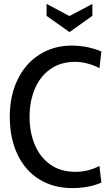

<svg xmlns="http://www.w3.org/2000/svg" viewBox="-20 -947 564 981"><path d="M30 -350Q30 -459 70.5 -541.5Q111 -624 183 -669Q255 -714 346 -714Q426 -714 498 -684L488 -599Q424 -631 364 -631Q290 -631 237.5 -594Q185 -557 158 -493Q131 -429 131 -350Q131 -271 158 -207Q185 -143 237.5 -106Q290 -69 365 -69Q430 -69 488 -99L498 -14Q434 14 350 14Q253 14 181 -30.5Q109 -75 69.5 -157.5Q30 -240 30 -350ZM218 -866V-927L335 -865L452 -927V-866L335 -783Z"/></svg>

Font: Cabin Condensed
Style: Regular
Weight: 400
Width: 3
Version: Version 2.001